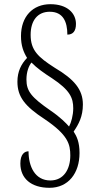

<svg xmlns="http://www.w3.org/2000/svg" viewBox="-20 -780 463 915"><path d="M216 115C306 115 359 45 359 -51C359 -102 346 -130 331 -153C355 -188 375 -225 375 -282C375 -353 334 -402 241 -457C161 -508 126 -541 126 -614C126 -682 159 -724 217 -724C281 -724 301 -676 301 -615C328 -615 342 -632 342 -666C342 -716 302 -760 220 -760C136 -760 80 -701 80 -608C80 -562 92 -532 109 -504C81 -475 63 -439 63 -391C63 -319 98 -274 193 -212C304 -137 315 -93 315 -39C315 26 284 80 220 80C147 80 116 14 116 -59C97 -59 77 -45 77 -1C77 70 128 115 216 115ZM309 -177C297 -191 267 -222 221 -253C130 -316 106 -345 106 -401C106 -437 117 -466 130 -482C155 -456 189 -432 228 -407C314 -350 329 -313 329 -264C329 -230 319 -195 309 -177Z"/></svg>

Font: Noto Serif Tamil ExtraCondensed Light
Style: Italic
Weight: 300
Width: 2
Italic angle: -12°
Designer: Indian Type Foundry, Tom Grace, and the Monotype Design Team
Foundry: Monotype Imaging Inc.
Version: Version 2.003